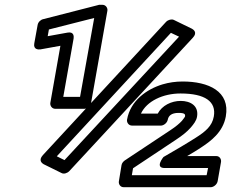

<svg xmlns="http://www.w3.org/2000/svg" viewBox="-20 -756 965 801"><path d="M249 -88 217 -104 693 -619 727 -603ZM237 -34C246 -29 260 -33 269 -42L784 -598C806 -621 786 -633 781 -636L705 -673C696 -677 682 -674 673 -665L159 -109C138 -86 157 -74 162 -71ZM314 -352H244L287 -595C288 -602 290 -625 262 -620L179 -605L184 -633L373 -681ZM331 -302C342 -302 357 -312 360 -327L428 -711C430 -722 422 -736 407 -736H396C394 -736 392 -736 390 -735L160 -676C150 -674 139 -664 137 -652L123 -575C118 -548 142 -549 149 -550L232 -565L190 -327C188 -316 196 -302 211 -302ZM733 -366C836 -366 883 -332 872 -270C865 -230 837 -207 796 -181C778 -170 758 -157 734 -143L662 -101C662 -101 624 -55 667 -55H848L842 -25H530L535 -54L714 -173C740 -190 760 -206 775 -223C788 -238 799 -252 802 -269C810 -315 774 -335 734 -335C695 -335 656 -316 638 -282H568C592 -334 660 -366 733 -366ZM742 -416C713 -416 685 -412 658 -404C592 -384 524 -336 510 -257C508 -246 516 -232 531 -232H651C662 -232 677 -242 680 -257C683 -272 694 -285 725 -285C753 -285 753 -278 752 -270C752 -269 747 -262 739 -252C730 -242 714 -228 691 -213L501 -87C495 -83 488 -75 487 -67L476 0C474 11 481 25 496 25H859C870 25 885 15 888 0L902 -80C904 -91 897 -105 882 -105H761C782 -117 801 -129 818 -140C859 -167 910 -204 922 -270C941 -375 850 -416 742 -416Z"/></svg>

Font: Asimov
Style: XWidOuIt
Weight: 500
Designer: Google
Version: Version 2.000980; 2014